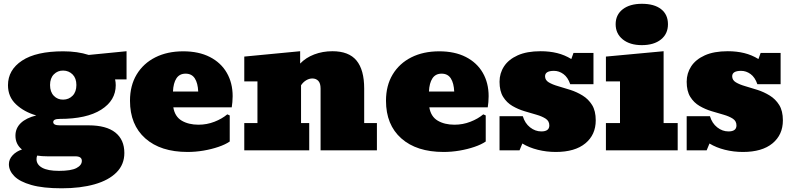

<svg xmlns="http://www.w3.org/2000/svg" viewBox="-20 -808 4251 1032"><path d="M456.1 -134.3Q551.3 -134.3 599.9 -95.7Q648.4 -57.1 648.4 14.2Q648.4 76.2 606.2 118.7Q564 161.1 488.3 182.6Q412.6 204.1 311.5 204.1Q211.4 204.1 148.7 186.3Q85.9 168.5 56.9 138.9Q27.8 109.4 27.8 74.7Q27.8 48.3 47.6 26.9Q67.4 5.4 98.1 -4.4Q63 -32.7 63 -78.6Q63 -119.1 92 -146.7Q121.1 -174.3 174.8 -187.5Q109.4 -206.5 66.2 -247.1Q22.9 -287.6 22.9 -350.1Q22.9 -432.1 98.6 -482.2Q174.3 -532.2 319.8 -532.2Q396.5 -532.2 457 -512.7L660.2 -532.7V-381.3H598.6Q602.1 -366.2 602.1 -350.1Q602.1 -268.1 523.9 -218.5Q445.8 -168.9 301.3 -168.9Q266.1 -168.9 266.1 -151.9Q266.1 -134.3 301.3 -134.3ZM319.8 -428.7Q290 -429.2 269.5 -408.4Q249 -387.7 249 -351.1Q249 -314 269.3 -293Q289.6 -272 319.8 -272.5Q350.1 -272.9 370.4 -293.7Q390.6 -314.5 390.6 -351.1Q390.6 -387.2 370.4 -407.7Q350.1 -428.2 319.8 -428.7ZM176.3 47.4Q176.3 76.7 206.5 93.5Q236.8 110.4 296.9 110.4Q362.3 110.4 391.1 95.2Q419.9 80.1 419.9 56.6Q419.9 32.2 384.8 32.2H234.9Q205.1 32.2 179.7 28.3Q176.3 37.6 176.3 47.4Z M988.3 8.8Q843.3 8.8 761 -64.2Q678.7 -137.2 678.7 -266.6Q678.7 -348.1 714.6 -407.7Q750.5 -467.3 814.9 -499.8Q879.4 -532.2 964.8 -532.2Q1048.3 -532.2 1107.9 -501.7Q1167.5 -471.2 1199 -416.7Q1230.5 -362.3 1230.5 -291Q1230.5 -274.4 1229 -259Q1227.5 -243.7 1225.6 -231H911.6Q919.9 -181.2 956.8 -159.4Q993.7 -137.7 1046.9 -137.7Q1091.8 -137.7 1132.6 -153.6Q1173.3 -169.4 1201.7 -193.4L1214.8 -187.5V-47.4Q1191.4 -31.2 1154.3 -18.6Q1117.2 -5.9 1074 1.5Q1030.8 8.8 988.3 8.8ZM977.5 -412.1Q944.8 -412.1 928.2 -386.7Q911.6 -361.3 909.7 -315.9H1045.4Q1043.5 -361.3 1027.1 -386.7Q1010.7 -412.1 977.5 -412.1Z M1293 0V-146.5H1363.8V-370.6H1293V-503.9L1593.3 -532.7V-466.3Q1623.5 -498 1668.9 -515.4Q1714.4 -532.7 1766.6 -532.7Q1855 -532.7 1896.2 -482.7Q1937.5 -432.6 1937.5 -332V-146.5H2005.9V0H1703.1V-332Q1703.1 -360.4 1690.9 -373.3Q1678.7 -386.2 1658.7 -386.2Q1642.1 -386.2 1625.7 -376.5Q1609.4 -366.7 1598.1 -349.6V-146.5H1642.1V0Z M2364.3 8.8Q2219.2 8.8 2137 -64.2Q2054.7 -137.2 2054.7 -266.6Q2054.7 -348.1 2090.6 -407.7Q2126.5 -467.3 2190.9 -499.8Q2255.4 -532.2 2340.8 -532.2Q2424.3 -532.2 2483.9 -501.7Q2543.5 -471.2 2575 -416.7Q2606.4 -362.3 2606.4 -291Q2606.4 -274.4 2605 -259Q2603.5 -243.7 2601.6 -231H2287.6Q2295.9 -181.2 2332.8 -159.4Q2369.6 -137.7 2422.9 -137.7Q2467.8 -137.7 2508.5 -153.6Q2549.3 -169.4 2577.6 -193.4L2590.8 -187.5V-47.4Q2567.4 -31.2 2530.3 -18.6Q2493.2 -5.9 2450 1.5Q2406.7 8.8 2364.3 8.8ZM2353.5 -412.1Q2320.8 -412.1 2304.2 -386.7Q2287.6 -361.3 2285.6 -315.9H2421.4Q2419.4 -361.3 2403.1 -386.7Q2386.7 -412.1 2353.5 -412.1Z M2967.3 8.8Q2917.5 8.8 2870.6 -2.9Q2823.7 -14.6 2787.6 -36.6L2772.5 0H2665V-183.6H2790Q2801.3 -145.5 2829.1 -123.5Q2856.9 -101.6 2889.6 -101.6Q2932.6 -101.6 2932.6 -133.8Q2932.6 -157.2 2913.3 -169.9Q2894 -182.6 2863.5 -191.4Q2833 -200.2 2798.8 -210.4Q2764.6 -220.7 2734.1 -238.5Q2703.6 -256.3 2684.3 -287.4Q2665 -318.4 2665 -368.7Q2665 -414.1 2689.2 -451.2Q2713.4 -488.3 2762.5 -510.5Q2811.5 -532.7 2885.7 -532.7Q2933.6 -532.7 2974.4 -522.7Q3015.1 -512.7 3050.8 -490.7L3062.5 -523.4H3169.9V-355.5H3044.9Q3032.2 -392.6 3008.5 -409.9Q2984.9 -427.2 2957.5 -427.2Q2909.7 -427.2 2909.7 -397.9Q2909.7 -377.4 2929.4 -365.5Q2949.2 -353.5 2980.2 -344.7Q3011.2 -335.9 3045.9 -324.7Q3080.6 -313.5 3111.6 -294.4Q3142.6 -275.4 3162.4 -243.7Q3182.1 -211.9 3182.1 -161.1Q3182.1 -83.5 3126.2 -37.4Q3070.3 8.8 2967.3 8.8Z M3236.8 0V-146.5H3312.5V-370.6H3236.8V-503.9L3546.9 -532.7V-146.5H3622.6V0ZM3429.7 -565.4Q3365.7 -565.4 3327.4 -596.2Q3289.1 -627 3289.1 -677.7Q3289.1 -728.5 3327.1 -758.1Q3365.2 -787.6 3430.2 -787.6Q3496.6 -787.6 3533.4 -758.8Q3570.3 -730 3570.3 -677.7Q3570.3 -626 3532.5 -595.7Q3494.6 -565.4 3429.7 -565.4Z M3973.1 8.8Q3923.3 8.8 3876.5 -2.9Q3829.6 -14.6 3793.5 -36.6L3778.3 0H3670.9V-183.6H3795.9Q3807.1 -145.5 3835 -123.5Q3862.8 -101.6 3895.5 -101.6Q3938.5 -101.6 3938.5 -133.8Q3938.5 -157.2 3919.2 -169.9Q3899.9 -182.6 3869.4 -191.4Q3838.9 -200.2 3804.7 -210.4Q3770.5 -220.7 3740 -238.5Q3709.5 -256.3 3690.2 -287.4Q3670.9 -318.4 3670.9 -368.7Q3670.9 -414.1 3695.1 -451.2Q3719.2 -488.3 3768.3 -510.5Q3817.4 -532.7 3891.6 -532.7Q3939.5 -532.7 3980.2 -522.7Q4021 -512.7 4056.6 -490.7L4068.4 -523.4H4175.8V-355.5H4050.8Q4038.1 -392.6 4014.4 -409.9Q3990.7 -427.2 3963.4 -427.2Q3915.5 -427.2 3915.5 -397.9Q3915.5 -377.4 3935.3 -365.5Q3955.1 -353.5 3986.1 -344.7Q4017.1 -335.9 4051.8 -324.7Q4086.4 -313.5 4117.4 -294.4Q4148.4 -275.4 4168.2 -243.7Q4188 -211.9 4188 -161.1Q4188 -83.5 4132.1 -37.4Q4076.2 8.8 3973.1 8.8Z"/></svg>

Font: Bevan
Style: Regular
Weight: 400
Designer: Vernon Adams
Foundry: Vernon Adams
Version: Version 2.100; ttfautohint (v1.8.3)